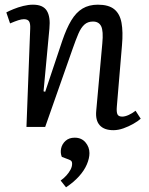

<svg xmlns="http://www.w3.org/2000/svg" viewBox="-20 -542 635 820"><path d="M581 -35Q570 -25 550 -13.5Q530 -2 507.5 6Q485 14 464 14Q425 14 406 -7Q387 -28 391 -69L417 -357Q422 -410 412 -430Q402 -450 377 -450Q355 -450 340.5 -437Q326 -424 315 -398.5Q304 -373 290 -333L173 0H93L109 -420Q110 -442 104 -451Q98 -460 82 -460Q72 -460 58 -455.5Q44 -451 23 -442L7 -489Q18 -495 37.5 -503Q57 -511 79 -516.5Q101 -522 121 -522Q164 -522 180 -496Q196 -470 191 -420L166 -152L173 -150L246 -368Q264 -421 284.5 -455Q305 -489 332.5 -505.5Q360 -522 398 -522Q444 -522 468 -502.5Q492 -483 499 -444.5Q506 -406 501 -349L479 -87Q477 -64 481.5 -54Q486 -44 502 -44Q514 -44 529.5 -51Q545 -58 559 -69ZM262 258 239 229Q252 220 263 208Q274 196 281 183Q288 170 288 157Q288 150 285 146Q282 142 273 139L244 128Q237 111 241 92Q245 73 260 59.5Q275 46 299 46Q328 46 345 66Q362 86 362 112Q362 134 351 160Q340 186 317.5 211Q295 236 262 258Z"/></svg>

Font: Literata 18pt
Style: Italic
Weight: 400
Italic angle: -2°
Designer: Latin by Veronika Burian and Jose Scaglione. Greek by Irene Vlachou. Cyrillic by Vera Evstafieva
Foundry: TypeTogether
Version: Version 3.103;gftools[0.9.29]